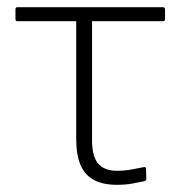

<svg xmlns="http://www.w3.org/2000/svg" viewBox="-20 -502 491 534"><path d="M305 12Q267 12 242 -1Q217 -14 204.5 -42Q192 -70 192 -115V-443H28Q23 -443 23 -449V-476Q23 -482 28 -482H433Q439 -482 439 -476V-449Q439 -443 433 -443H236V-112Q236 -66 253.5 -46.5Q271 -27 305 -27Q326 -27 345 -30.5Q364 -34 379 -37Q386 -39 386 -32L387 -5Q387 1 381 2Q368 5 348.5 8.5Q329 12 305 12Z"/></svg>

Font: Sofia Sans ExtraLight
Style: Regular
Weight: 250
Version: Version 4.100-B